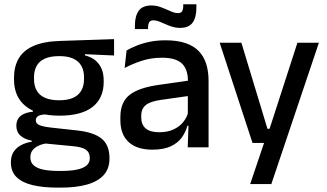

<svg xmlns="http://www.w3.org/2000/svg" viewBox="-20 -689 1530 898"><path d="M258.5 -148Q155.5 -148 100.5 -192Q45.5 -236 45.5 -317.5V-325.5Q45.5 -377 67 -414.8Q88.5 -452.5 135.8 -473.8Q183 -495 259.5 -497.5L513.5 -506V-429.5L377.5 -435.5V-430Q406.5 -422.5 425.8 -406.8Q445 -391 455 -367.5Q465 -344 465 -312V-306.5Q465 -229.5 412.8 -188.8Q360.5 -148 258.5 -148ZM254.5 110.5H267Q309.5 110.5 339 104.5Q368.5 98.5 384.2 85.5Q400 72.5 400 51V49.5Q400 24 382 11.2Q364 -1.5 319.5 -5.5L178.5 -19L203 -20Q179 -16 160.8 -7.8Q142.5 0.5 132.2 13.8Q122 27 122 46.5V47.5Q122 70.5 137.8 84.5Q153.5 98.5 183.2 104.5Q213 110.5 254.5 110.5ZM248.5 188.5Q181 188.5 132.2 176.8Q83.5 165 57.2 139.2Q31 113.5 31 71V69Q31 40.5 43.8 21Q56.5 1.5 78.8 -10.2Q101 -22 128.5 -26V-31Q92 -38.5 74.2 -55.8Q56.5 -73 56.5 -100.5V-101Q56.5 -120 65 -133.8Q73.5 -147.5 90.8 -155.8Q108 -164 134 -166.5V-177.5L237 -152.5L199.5 -154Q170 -153.5 158.8 -146.5Q147.5 -139.5 147.5 -126.5V-126Q147.5 -111 164.2 -103.8Q181 -96.5 221 -92L340 -79Q419 -70.5 455.5 -40.5Q492 -10.5 492 50.5V53Q492 100 464.8 130Q437.5 160 386.8 174.2Q336 188.5 265 188.5ZM257 -220Q295.5 -220 321.2 -231.2Q347 -242.5 360 -265Q373 -287.5 373 -320V-327.5Q373 -359.5 360.2 -381.5Q347.5 -403.5 322.2 -415Q297 -426.5 258.5 -426.5H256Q214.5 -426.5 188.5 -414.2Q162.5 -402 150.8 -379.8Q139 -357.5 139 -327V-320Q139 -287.5 152 -265Q165 -242.5 191.2 -231.2Q217.5 -220 257 -220Z M858 0 862 -116 858.5 -131V-285L859 -309.5Q859 -366 830.2 -392.5Q801.5 -419 738 -419Q686.5 -419 642.5 -404.5Q598.5 -390 563 -371L572 -453Q592 -464.5 619 -475.5Q646 -486.5 680 -493.5Q714 -500.5 754.5 -500.5Q810 -500.5 848.5 -487.2Q887 -474 910.5 -449Q934 -424 944.8 -389Q955.5 -354 955.5 -311V0ZM692.5 11Q620 11 581.5 -24.8Q543 -60.5 543 -126.5V-141.5Q543 -211.5 586.2 -245.2Q629.5 -279 722.5 -292L869.5 -313L875 -242L734 -222Q683.5 -215 662 -197.8Q640.5 -180.5 640.5 -147V-140Q640.5 -106.5 661.2 -88.5Q682 -70.5 724.5 -70.5Q763.5 -70.5 791.5 -83.5Q819.5 -96.5 837 -118.2Q854.5 -140 861 -166.5L874.5 -101H856.5Q848.5 -71 830 -45.5Q811.5 -20 778.2 -4.5Q745 11 692.5 11ZM821 -558.5Q803 -558.5 786 -563.8Q769 -569 753.2 -576.2Q737.5 -583.5 723.5 -588.8Q709.5 -594 697.5 -594Q684 -594 678.2 -585.5Q672.5 -577 672.5 -560V-553H611V-570Q611 -613.5 628.8 -638.5Q646.5 -663.5 689 -663.5Q707.5 -663.5 724.5 -658Q741.5 -652.5 757 -645.5Q772.5 -638.5 786.2 -633Q800 -627.5 812 -627.5Q826 -627.5 831.5 -636.2Q837 -645 837 -662V-669H898.5V-651.5Q898.5 -607.5 880.8 -583Q863 -558.5 821 -558.5Z M1285.5 -86.5 1233.5 -64 1371 -489H1471.5L1249 172H1150L1227.5 -57.5L1271.5 -20.5H1161L1007.5 -489H1109L1231 -86.5Z"/></svg>

Font: Anek Gurmukhi Medium
Style: Regular
Weight: 500
Designer: Sarang Kulkarni (Gurmukhi), Yesha Goshar (Latin)
Foundry: Ek Type
Version: Version 1.003